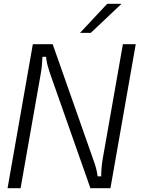

<svg xmlns="http://www.w3.org/2000/svg" viewBox="-20 -997 759 1017"><path d="M20 0 154 -763H259L474 -152Q492 -105 497 -63H516Q516 -107 524 -155L631 -763H699L565 0H459L244 -611Q236 -635 231.5 -652Q227 -669 224 -696H205Q203 -646 196 -607L89 0ZM461 -823H404L548 -977H624Z"/></svg>

Font: Open Sauce Sans Light Italic
Style: Regular
Weight: 300
Italic angle: -10°
Designer: Alfredo Marco Pradil
Foundry: Creative Sauce Fz LLC
Version: Version 1.477